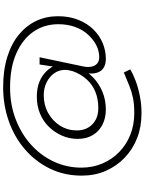

<svg xmlns="http://www.w3.org/2000/svg" viewBox="134 -898 940 1249"><g transform="rotate(-90 604.5 -274.0)"><path d="M492 176Q403 176 330 147.5Q257 119 202 66Q147 13 116.5 -57.5Q86 -128 86 -213Q86 -326 131.5 -419.5Q177 -513 256 -581.5Q335 -650 439.5 -687Q544 -724 661 -724Q772 -724 858.5 -697Q945 -670 1004 -621Q1063 -572 1093 -507.5Q1123 -443 1123 -368Q1123 -293 1099 -234Q1075 -175 1035.5 -135.5Q996 -96 947 -76Q898 -56 846 -56Q812 -56 790 -69Q768 -82 759 -104Q750 -126 750 -151Q750 -165 754.5 -184.5Q759 -204 770 -237L787 -230Q766 -179 726 -140Q686 -101 632.5 -78.5Q579 -56 516 -56Q462 -56 418.5 -77.5Q375 -99 350 -140.5Q325 -182 325 -239Q325 -293 346 -341Q367 -389 403.5 -426.5Q440 -464 490 -484.5Q540 -505 600 -505Q654 -505 695.5 -488.5Q737 -472 766 -441.5Q795 -411 810 -370L790 -363L809 -487H856L797 -206Q790 -176 794.5 -151.5Q799 -127 814.5 -113Q830 -99 857 -99Q896 -99 933 -117.5Q970 -136 1002.5 -171Q1035 -206 1053 -255.5Q1071 -305 1071 -365Q1071 -457 1022 -527.5Q973 -598 881 -638.5Q789 -679 660 -679Q547 -679 451.5 -642Q356 -605 286 -541.5Q216 -478 177 -394Q138 -310 138 -215Q138 -141 165 -78Q192 -15 240 31.5Q288 78 352.5 103.5Q417 129 493 129Q551 129 592 120.5Q633 112 671 96.5Q709 81 757 61L777 103Q751 119 706 136.5Q661 154 605.5 165Q550 176 492 176ZM526 -105Q584 -105 631 -124Q678 -143 712 -180.5Q746 -218 765 -270Q768 -282 771 -294.5Q774 -307 774 -317Q775 -359 752.5 -391Q730 -423 692.5 -441.5Q655 -460 609 -460Q545 -460 493 -431Q441 -402 410.5 -353Q380 -304 380 -245Q380 -183 419.5 -144Q459 -105 526 -105Z"/></g></svg>

Font: Lexend Peta ExtraLight
Style: Regular
Weight: 250
Version: Version 1.007